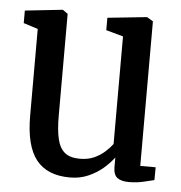

<svg xmlns="http://www.w3.org/2000/svg" viewBox="-46 -608 627 664"><g transform="rotate(5 268.0 -276.0)"><path d="M425 9Q398.5 9 384.8 -1.2Q371 -11.5 371 -38V-71.5Q356.5 -52 334.8 -33.2Q313 -14.5 284.2 -1.8Q255.5 11 220 11Q141.5 11 103.2 -37.2Q65 -85.5 65 -190V-491L15 -507V-550.5L144.5 -564.5H146L163.5 -552V-197.5Q163.5 -148.5 171 -117.2Q178.5 -86 197 -71.2Q215.5 -56.5 248.5 -56.5Q277.5 -56.5 298.8 -66.2Q320 -76 335.5 -90Q351 -104 361 -117.5V-491L301.5 -507.5V-550.5L436 -564.5H438.5L459.5 -552V-50H513L512.5 -5.5Q497 -1.5 473.8 3.8Q450.5 9 425 9Z"/></g></svg>

Font: Merriweather 24pt SemiCondensed
Style: Regular
Weight: 400
Width: 4
Designer: Eben Sorkin
Foundry: Eben Sorkin
Version: Version 2.100